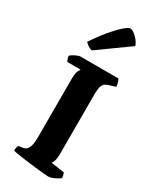

<svg xmlns="http://www.w3.org/2000/svg" viewBox="-247 -1060 917 1126"><g transform="rotate(30 211.5 -496.5)"><path d="M291 0Q284 0 259.5 -2.5Q235 -5 202.5 -8.5Q170 -12 137.5 -16.5Q105 -21 79.5 -25Q54 -29 46 -32Q46 -55 54 -68L83 -72Q106 -75 117 -98Q128 -121 128 -168V-562Q128 -604 136 -619.5Q144 -635 146 -638H57Q54 -642 50 -652Q46 -662 45 -674Q51 -680 63 -687Q75 -694 87.5 -699Q100 -704 106 -704H364Q367 -698 372 -686.5Q377 -675 378 -655L335 -642Q321 -638 311 -631Q301 -624 295 -607Q289 -590 289 -556V-145Q289 -121 283.5 -103.5Q278 -86 272 -80L362 -67Q364 -63 367 -52.5Q370 -42 370 -32Q354 -20 332 -10Q310 0 291 0ZM146 -768Q131 -772 117.5 -781.5Q104 -791 98 -799Q136 -856 172.5 -899.5Q209 -943 237.5 -968Q266 -993 279 -993Q290 -993 305.5 -982Q321 -971 335 -953.5Q349 -936 355 -918Z"/></g></svg>

Font: Texturina ExtraBold
Style: Regular
Weight: 800
Designer: Guillermo Torres Carreño
Foundry: Omnibus-Type
Version: Version 1.002; ttfautohint (v1.8.3)